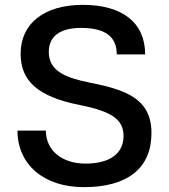

<svg xmlns="http://www.w3.org/2000/svg" viewBox="-20 -757 695 791"><path d="M52 -219C52 -79 161 14 325 14C506 14 604 -64 604 -209C604 -353 494 -388 348 -417C255 -436 181 -462 181 -543C181 -608 228 -642 314 -642C414 -642 461 -606 461 -533H578C578 -663 485 -737 321 -737C162 -737 65 -660 65 -536C65 -425 133 -359 310 -324C441 -298 489 -264 489 -197C489 -124 432 -83 332 -83C237 -83 169 -136 169 -219Z"/></svg>

Font: Perun Medium
Style: Regular
Weight: 500
Foundry: Copyright (c) Stefan Peev, Context Ltd, 2016
Version: Version 1.089